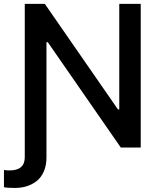

<svg xmlns="http://www.w3.org/2000/svg" viewBox="-37 -747 812 972"><path d="M566.8 -727.3H675.4V0H574.6L204.9 -533.4H198.2V50.1Q198.2 89.8 185.2 120.2Q172.2 150.6 149.9 168.5Q127.5 186.4 99.4 195.5Q71.4 204.5 38.7 204.5Q-2.8 204.5 -17 200.6V113.6Q-5.3 115.8 11 115.8Q88.4 115.8 88.4 49V-727.3H190L560 -193.2H566.8Z"/></svg>

Font: TID UI Medium
Style: Regular
Weight: 500
Designer: The TID Project Authors
Foundry: Bakken & Bæck
Version: Version 1.001;hotconv 1.0.109;makeotfexe 2.5.65596